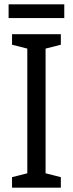

<svg xmlns="http://www.w3.org/2000/svg" viewBox="-20 -873 340 893"><path d="M263 0H36V-49L107 -67V-647L36 -665V-714H263V-665L192 -647V-67L263 -49ZM279 -853V-789H20V-853Z"/></svg>

Font: Noto Sans Thai Cond
Style: Regular
Weight: 400
Width: 3
Designer: Monotype Design Team
Foundry: Monotype Imaging Inc.
Version: Version 2.002; ttfautohint (v1.8.4.7-5d5b)